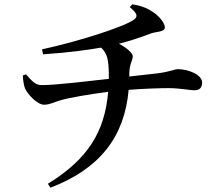

<svg xmlns="http://www.w3.org/2000/svg" viewBox="-20 -811 1040 891"><path d="M175 -582 180 -559C303 -567 391 -580 449 -590C479 -564 484 -527 485 -470V-445C403 -436 241 -416 173 -416C146 -416 128 -434 101 -466L86 -461C87 -435 91 -415 96 -401C109 -372 154 -325 184 -325C212 -325 233 -338 262 -346C297 -357 404 -375 482 -385C466 -198 387 -72 202 42L214 60C445 -28 558 -178 577 -394C640 -399 713 -402 762 -402C815 -402 861 -392 882 -392C905 -392 918 -403 918 -428C918 -463 857 -490 805 -490C789 -490 777 -480 714 -471L580 -456V-469C581 -520 596 -527 596 -550C596 -564 568 -590 532 -608C582 -621 626 -635 681 -656C707 -665 745 -662 745 -684C745 -705 718 -735 696 -751C672 -768 645 -783 594 -791L582 -778C619 -748 620 -734 602 -720C555 -686 342 -618 175 -582Z"/></svg>

Font: GenKiMin2 TW SB
Style: Regular
Weight: 600
Version: Version 2.100;PS 2.1;hotconv 16.6.51;makeotf.lib2.5.65220 DE